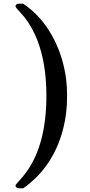

<svg xmlns="http://www.w3.org/2000/svg" viewBox="-20 -770 487 1039"><path d="M90 249Q64 249 64 234Q64 230 78 215Q108 183 127 155Q231 6 231 -251Q231 -524 113 -676Q89 -704 78 -716Q64 -731 64 -735Q64 -744 73 -749H75Q77 -749 79 -749.5Q81 -750 84 -750Q87 -750 90 -750H105Q199 -688 260 -580Q321 -472 338 -341Q343 -302 343 -251Q343 -199 338 -160Q312 45 187 179Q144 223 105 249Z"/></svg>

Font: KaTeX_Main
Style: Bold
Weight: 700
Version: Version 1.1; ttfautohint (v1.3)